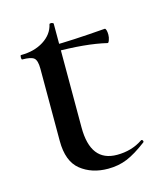

<svg xmlns="http://www.w3.org/2000/svg" viewBox="-89 -597 555 673"><g transform="rotate(-15 189.0 -260.5)"><path d="M82 -126V-388Q82 -418 71.5 -427Q61 -436 29 -436Q26 -436 26 -444Q26 -452 29 -452Q77 -452 111 -473.5Q145 -495 153 -530Q153 -533 159 -533Q162 -533 165 -531.5Q168 -530 168 -529V-152Q168 -27 264 -27Q317 -27 357 -54L359 -55Q363 -55 364.5 -51Q366 -47 363 -45Q322 -14 290.5 -1Q259 12 221 12Q162 12 122 -20Q82 -52 82 -126ZM140 -432V-455Q210 -455 336 -465Q339 -465 341 -458.5Q343 -452 343 -442Q343 -432 339.5 -422.5Q336 -413 333 -414Q258 -432 140 -432Z"/></g></svg>

Font: Cormorant Unicase SemiBold
Style: Regular
Weight: 600
Designer: Christian Thalmann (Catharsis Fonts)
Foundry: Catharsis Fonts
Version: Version 4.000